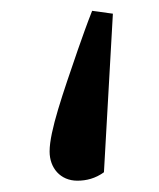

<svg xmlns="http://www.w3.org/2000/svg" viewBox="-20 -187 289 348"><path d="M184.6 -162.2 147 -167.4C137.6 -143.7 129.3 -120 121.2 -97C94.1 -18 69.9 50.6 69.9 87.6C69.9 117.4 89.4 140.5 120.2 140.5C136.7 140.5 153 136.4 168.4 125.2L184.6 -162.2Z"/></svg>

Font: Source Serif Variable
Style: Regular
Weight: 389
Designer: Frank Grießhammer
Foundry: Adobe Systems Incorporated
Version: Version 3.001;hotconv 1.0.111;makeotfexe 2.5.65597